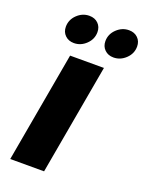

<svg xmlns="http://www.w3.org/2000/svg" viewBox="-145 -839 696 911"><g transform="rotate(20 203.5 -383.5)"><path d="M23.9 0 123 -558.1H293.9L194.8 0ZM119.1 -620.1Q91.8 -620.1 74.5 -637Q57.1 -653.8 57.1 -680.2Q57.1 -715.8 83.7 -741.5Q110.4 -767.1 145 -767.1Q172.9 -767.1 189.9 -750.2Q207 -733.4 207 -707Q207 -671.4 180.4 -645.8Q153.8 -620.1 119.1 -620.1ZM318.8 -620.1Q291.5 -620.1 274.2 -637Q256.8 -653.8 256.8 -680.2Q256.8 -715.8 283.7 -741.5Q310.5 -767.1 345.2 -767.1Q373 -767.1 390.1 -750.2Q407.2 -733.4 407.2 -707Q407.2 -671.4 380.4 -645.8Q353.5 -620.1 318.8 -620.1Z"/></g></svg>

Font: Poppins
Style: Bold Italic
Weight: 700
Italic angle: -10°
Designer: Ninad Kale (Devanagari), Jonny Pinhorn (Latin)
Foundry: Indian Type Foundry
Version: Version 3.200;PS 1.000;hotconv 16.6.54;makeotf.lib2.5.65590